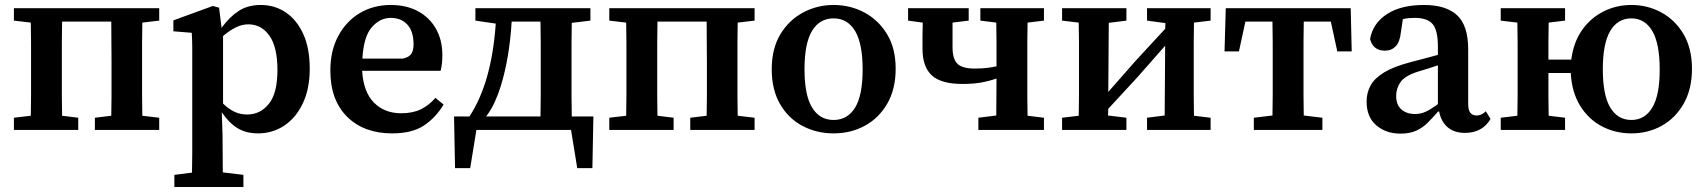

<svg xmlns="http://www.w3.org/2000/svg" viewBox="-20 -523 6872 773"><path d="M36 0V-49L104 -57Q105 -95 105 -137.5Q105 -180 105 -215V-274Q105 -309 105 -351.5Q105 -394 104 -432L36 -440V-490H621V-440L553 -432Q552 -394 552 -351.5Q552 -309 552 -274V-215Q552 -180 552 -137.5Q552 -95 553 -57L621 -49V0H362V-49L428 -57Q429 -95 429 -137.5Q429 -180 429 -215V-274Q429 -310 428.5 -353.5Q428 -397 428 -436H230Q229 -397 229 -353.5Q229 -310 229 -274V-215Q229 -180 229 -137.5Q229 -95 230 -57L295 -49V0Z M980 -425Q954 -425 929 -412.5Q904 -400 878 -378V-106Q901 -84 924 -73Q947 -62 975 -62Q1028 -62 1062.5 -105Q1097 -148 1097 -241Q1097 -334 1064.5 -379.5Q1032 -425 980 -425ZM1019 14Q970 14 935.5 -7.5Q901 -29 873 -71L876 24Q876 59 876.5 96Q877 133 877 171L960 181V230H682V181L753 172Q754 132 754 94.5Q754 57 754 20V-267Q754 -305 754 -332.5Q754 -360 752 -391L678 -397V-441L837 -499L862 -492L872 -411Q904 -455 941 -479Q978 -503 1030 -503Q1086 -503 1130.5 -473Q1175 -443 1201 -386Q1227 -329 1227 -246Q1227 -165 1199 -106.5Q1171 -48 1124 -17Q1077 14 1019 14Z M1553 -451Q1510 -451 1477 -413.5Q1444 -376 1439 -287H1602Q1628 -293 1636.5 -307Q1645 -321 1645 -344Q1645 -397 1620 -424Q1595 -451 1553 -451ZM1559 14Q1445 14 1377.5 -53Q1310 -120 1310 -239Q1310 -319 1342 -378.5Q1374 -438 1429 -470.5Q1484 -503 1553 -503Q1616 -503 1662.5 -478Q1709 -453 1735 -407.5Q1761 -362 1761 -300Q1761 -282 1759 -266Q1757 -250 1754 -238H1438Q1443 -153 1485.5 -110Q1528 -67 1595 -67Q1642 -67 1674.5 -83Q1707 -99 1733 -129L1766 -102Q1734 -49 1686.5 -17.5Q1639 14 1559 14Z M1996 -176Q1985 -141 1971 -110.5Q1957 -80 1937 -54H2156Q2157 -92 2157 -135.5Q2157 -179 2157 -215V-274Q2157 -310 2157 -353.5Q2157 -397 2156 -436H2040Q2031 -289 1996 -176ZM1894 -440V-490H2357V-440L2282 -431Q2281 -393 2281 -351Q2281 -309 2281 -274V-215Q2281 -179 2281 -135.5Q2281 -92 2282 -54H2369L2365 154H2304L2279 0H1898L1873 154H1812L1808 -54H1870Q1914 -121 1940.5 -213Q1967 -305 1976 -428Z M2433 0V-49L2501 -57Q2502 -95 2502 -137.5Q2502 -180 2502 -215V-274Q2502 -309 2502 -351.5Q2502 -394 2501 -432L2433 -440V-490H3018V-440L2950 -432Q2949 -394 2949 -351.5Q2949 -309 2949 -274V-215Q2949 -180 2949 -137.5Q2949 -95 2950 -57L3018 -49V0H2759V-49L2825 -57Q2826 -95 2826 -137.5Q2826 -180 2826 -215V-274Q2826 -310 2825.5 -353.5Q2825 -397 2825 -436H2627Q2626 -397 2626 -353.5Q2626 -310 2626 -274V-215Q2626 -180 2626 -137.5Q2626 -95 2627 -57L2692 -49V0Z M3336 14Q3268 14 3211 -16Q3154 -46 3120.5 -104Q3087 -162 3087 -244Q3087 -327 3121.5 -384.5Q3156 -442 3213 -472.5Q3270 -503 3336 -503Q3403 -503 3459.5 -473Q3516 -443 3551 -386Q3586 -329 3586 -246Q3586 -164 3552 -105.5Q3518 -47 3461.5 -16.5Q3405 14 3336 14ZM3336 -40Q3392 -40 3422.5 -89.5Q3453 -139 3453 -243Q3453 -348 3422.5 -398.5Q3392 -449 3336 -449Q3280 -449 3249.5 -399Q3219 -349 3219 -244Q3219 -140 3249.5 -90Q3280 -40 3336 -40Z M3927 -440V-490H4183V-440L4117 -432Q4116 -394 4116 -351.5Q4116 -309 4116 -274V-215Q4116 -180 4116 -137.5Q4116 -95 4117 -57L4183 -49V0H3919V-49L3991 -58Q3991 -93 3991.5 -133Q3992 -173 3992 -207Q3964 -197 3931.5 -191Q3899 -185 3855 -185Q3769 -185 3731.5 -219.5Q3694 -254 3694 -327Q3694 -353 3694 -379.5Q3694 -406 3695 -432L3636 -440V-490H3880V-440L3815 -432Q3815 -410 3815 -385.5Q3815 -361 3815 -332Q3815 -286 3834.5 -266.5Q3854 -247 3904 -247Q3932 -247 3953 -249.5Q3974 -252 3992 -256V-274Q3992 -309 3992 -351.5Q3992 -394 3991 -432Z M4598 -440V-490H4854V-440L4787 -432Q4786 -394 4786 -351.5Q4786 -309 4786 -274V-215Q4786 -180 4786 -137.5Q4786 -95 4787 -57L4854 -49V0H4598V-49L4669 -58L4671 -339L4561 -214L4442 -85L4441 -58L4515 -49V0H4256V-49L4323 -57Q4324 -95 4324 -137.5Q4324 -180 4324 -215V-274Q4324 -309 4324 -351.5Q4324 -394 4323 -432L4256 -440V-490H4515V-440L4444 -431L4442 -153L4551 -277L4671 -407L4672 -430Z M4910 -316 4915 -490H5418L5422 -316H5364L5338 -436H5229Q5228 -397 5228 -353.5Q5228 -310 5228 -274V-215Q5228 -180 5228 -138Q5228 -96 5229 -58L5304 -49V0H5028V-49L5103 -58Q5104 -96 5104 -138Q5104 -180 5104 -215V-274Q5104 -310 5104 -353.5Q5104 -397 5103 -436H4994L4968 -316Z M5878 12Q5835 12 5808.5 -10.5Q5782 -33 5774 -74H5770Q5748 -49 5727.5 -28.5Q5707 -8 5681 3.5Q5655 15 5618 15Q5560 15 5521 -18.5Q5482 -52 5482 -114Q5482 -150 5498 -179Q5514 -208 5552.5 -231.5Q5591 -255 5660 -273Q5688 -280 5715 -287.5Q5742 -295 5769 -302V-335Q5769 -402 5747.5 -426.5Q5726 -451 5676 -451Q5664 -451 5652.5 -450Q5641 -449 5628 -446L5620 -393Q5616 -354 5599 -336.5Q5582 -319 5556 -319Q5531 -319 5516 -331.5Q5501 -344 5496 -366Q5507 -429 5563.5 -466Q5620 -503 5713 -503Q5802 -503 5846.5 -461.5Q5891 -420 5891 -324V-104Q5891 -79 5900 -68.5Q5909 -58 5925 -58Q5945 -58 5962 -75L5981 -44Q5948 12 5878 12ZM5601 -137Q5601 -101 5622 -82.5Q5643 -64 5677 -64Q5700 -64 5720.5 -73.5Q5741 -83 5769 -104V-260Q5749 -253 5729.5 -247Q5710 -241 5690 -235Q5636 -218 5618.5 -192.5Q5601 -167 5601 -137Z M6548 -40Q6602 -40 6632 -89.5Q6662 -139 6662 -243Q6662 -348 6632 -398.5Q6602 -449 6548 -449Q6493 -449 6463 -398.5Q6433 -348 6433 -244Q6433 -140 6463 -90Q6493 -40 6548 -40ZM6548 14Q6483 14 6429 -14.5Q6375 -43 6341.5 -97.5Q6308 -152 6304 -229H6214Q6214 -181 6214 -137.5Q6214 -94 6215 -57L6281 -49V0H6022V-49L6089 -57Q6090 -95 6090 -137.5Q6090 -180 6090 -215V-274Q6090 -309 6090 -351.5Q6090 -394 6089 -432L6022 -440V-490H6281V-440L6215 -432Q6214 -394 6214 -353Q6214 -312 6214 -283H6306Q6315 -353 6349.5 -402Q6384 -451 6436 -477Q6488 -503 6548 -503Q6613 -503 6668.5 -473Q6724 -443 6758 -385.5Q6792 -328 6792 -246Q6792 -164 6758.5 -105.5Q6725 -47 6670 -16.5Q6615 14 6548 14Z"/></svg>

Font: Source Serif 4 SmText Semibold
Style: Regular
Weight: 600
Designer: Frank Grießhammer
Foundry: Adobe
Version: Version 4.005;hotconv 1.1.0;makeotfexe 2.6.0